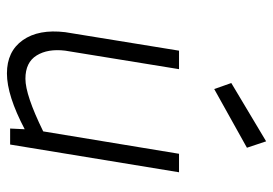

<svg xmlns="http://www.w3.org/2000/svg" viewBox="-134 -626 769 540"><g transform="rotate(90 250.0 -355.5)"><path d="M341 0 343 -41Q248 9 186 9Q124 9 92.5 -35.5Q61 -80 70 -155L122 -475H174L122 -155Q116 -106 135.5 -74.5Q155 -43 201 -43Q247 -43 349 -93L412 -475H464L386 0ZM213 -622 377 -720 395 -666 230 -574Z"/></g></svg>

Font: TypoPRO Lekton
Style: Italic
Weight: 400
Italic angle: -9.3°
Designer: Paolo Mazzetti, Luciano Perondi, Raffaele Flato, Elena Papassissa, Emilio Macchia, Michela Povoleri, Tobias Seemiller, R
Version: Version 3.000